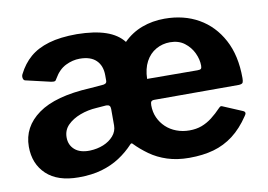

<svg xmlns="http://www.w3.org/2000/svg" viewBox="-64 -638 1041 747"><g transform="rotate(-10 456.5 -265.0)"><path d="M533 -236Q524 -236 520.5 -232Q517 -228 517 -217Q517 -190 527 -168Q537 -146 554.5 -129.5Q572 -113 596 -104Q620 -95 647 -95Q674 -95 695.5 -103Q717 -111 736.5 -126Q756 -141 776 -162Q780 -166 783 -166.5Q786 -167 794 -163L865 -133Q879 -127 868 -113Q838 -68 802.5 -41Q767 -14 724.5 -2Q682 10 628 10Q580 10 541.5 -2.5Q503 -15 473 -36.5Q443 -58 420 -82Q416 -87 411 -82Q385 -54 353.5 -33.5Q322 -13 282.5 -1.5Q243 10 191 10Q108 10 64 -31.5Q20 -73 20 -141Q20 -219 88 -268Q156 -317 294 -324L343 -328Q350 -328 355.5 -331Q361 -334 361 -342V-363Q361 -401 339 -422.5Q317 -444 274 -444Q246 -444 218.5 -430.5Q191 -417 172 -384Q168 -376 164 -374.5Q160 -373 149 -375L50 -398Q44 -400 42.5 -408.5Q41 -417 45 -424Q64 -462 93.5 -487.5Q123 -513 168.5 -526.5Q214 -540 280 -540Q349 -539 394 -523.5Q439 -508 463 -477Q495 -509 536.5 -524.5Q578 -540 626 -540Q702 -540 760 -507Q818 -474 851.5 -411.5Q885 -349 885 -260Q885 -248 882.5 -242.5Q880 -237 867 -236H533ZM631 -446Q601 -446 575.5 -431.5Q550 -417 535 -389Q520 -361 519 -321L718 -320Q728 -320 731.5 -323Q735 -326 735 -335Q735 -360 723 -385.5Q711 -411 688 -428.5Q665 -446 631 -446ZM361 -230Q361 -239 357 -243Q353 -247 344 -247L306 -244Q271 -242 240.5 -230.5Q210 -219 190.5 -199.5Q171 -180 171 -151Q171 -121 192 -102.5Q213 -84 252 -85Q281 -86 305.5 -96Q330 -106 345.5 -124Q361 -142 361 -165V-230Z"/></g></svg>

Font: Libre Franklin Thin
Style: Bold
Weight: 700
Version: Version 3.000